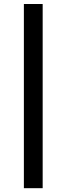

<svg xmlns="http://www.w3.org/2000/svg" viewBox="-20 -794 340 981"><path d="M102 -773.5H198V167.5H102Z"/></svg>

Font: LatoHex
Style: Bold
Weight: 700
Designer: Lukasz Dziedzic
Foundry: tyPoland Lukasz Dziedzic
Version: Version 1.104; Western+Polish opensource